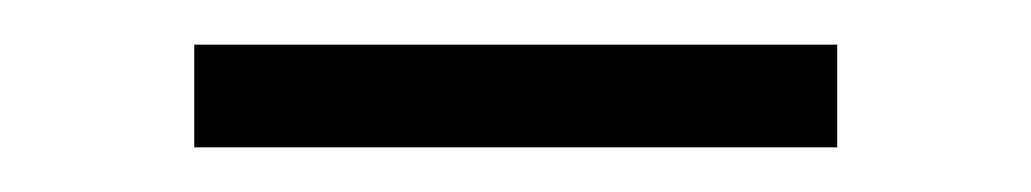

<svg xmlns="http://www.w3.org/2000/svg" viewBox="-20 -315 462 86"><path d="M67 -249V-295H355V-249Z"/></svg>

Font: Raleway Light
Style: Regular
Weight: 300
Designer: Matt McInerney, Pablo Impallari, Rodrigo Fuenzalida
Foundry: Matt McInerney, Pablo Impallari, Rodrigo Fuenzalida
Version: Version 4.026